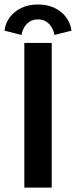

<svg xmlns="http://www.w3.org/2000/svg" viewBox="-58 -856 346 876"><path d="M53 -660H178V0H53ZM40.5 -696.5 -37.5 -716Q-34 -748.5 -14.5 -775.5Q5 -802.5 38 -819Q71 -835.5 115 -835.5Q158.5 -835.5 191.5 -819.5Q224.5 -803.5 244.2 -776.5Q264 -749.5 268 -716L190 -696.5Q188 -712 179.2 -728.5Q170.5 -745 154.5 -756.2Q138.5 -767.5 115 -767.5Q91.5 -767.5 75.5 -756.2Q59.5 -745 51 -728.5Q42.5 -712 40.5 -696.5Z"/></svg>

Font: League Spartan Thin SemiBold
Style: Regular
Weight: 600
Version: Version 2.002